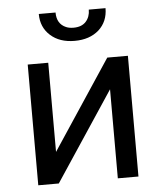

<svg xmlns="http://www.w3.org/2000/svg" viewBox="-53 -790 706 837"><g transform="rotate(-5 300.0 -372.0)"><path d="M519 -528.3V0H428.7V-389.6L170.4 0H80.6V-528.3H170.4V-138.2L428.7 -528.3ZM439.9 -743.7Q439.9 -685.1 399.9 -648.9Q359.4 -613.3 293.9 -613.3Q228 -613.3 188 -649.4Q147.9 -685.5 147.9 -743.7H221.2Q221.2 -693.8 261.2 -676.8Q274.4 -670.9 293.9 -670.9Q329.6 -670.9 348.1 -691.4Q366.7 -711.9 366.7 -743.7Z"/></g></svg>

Font: RobotoMono-Regular
Style: Regular
Weight: 400
Designer: Google
Version: Version 2.000985; 2015; ttfautohint (v1.3)